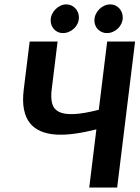

<svg xmlns="http://www.w3.org/2000/svg" viewBox="-20 -833 620 853"><path d="M500.5 0H376.5L408.2 -258.3Q358.4 -245.6 313.2 -239.3Q268.1 -232.9 230.2 -235.1Q192.4 -237.3 162.6 -249.5Q132.8 -261.7 113.5 -285.4Q94.2 -309.1 86.7 -345.9Q79.1 -382.8 85.4 -434.6L111.8 -648.4H235.8L209.5 -434.1Q205.1 -397.5 211.9 -372.6Q218.8 -347.7 242.4 -335.9Q266.1 -324.2 308.8 -326.2Q351.6 -328.1 418.9 -345.2L456.1 -648.4H580.1ZM525.4 -755.4Q525.4 -741.2 519.5 -728.5Q513.7 -715.8 503.9 -706.3Q494.1 -696.8 481.2 -691.4Q468.3 -686 454.6 -686Q442.9 -686 432.9 -690.4Q422.9 -694.8 415.3 -702.4Q407.7 -710 403.6 -720.2Q399.4 -730.5 399.4 -742.2Q399.4 -756.3 405.3 -769.3Q411.1 -782.2 420.9 -792Q430.7 -801.8 443.4 -807.6Q456.1 -813.5 470.2 -813.5Q481.9 -813.5 492.2 -808.8Q502.4 -804.2 509.8 -796.1Q517.1 -788.1 521.2 -777.6Q525.4 -767.1 525.4 -755.4ZM330.6 -755.4Q330.6 -740.7 324.7 -728.3Q318.8 -715.8 308.8 -706.3Q298.8 -696.8 285.9 -691.4Q272.9 -686 258.8 -686Q247.6 -686 237.8 -690.4Q228 -694.8 220.7 -702.4Q213.4 -710 209.2 -720.2Q205.1 -730.5 205.1 -742.2Q205.1 -756.3 210.9 -769.3Q216.8 -782.2 226.6 -792Q236.3 -801.8 248.8 -807.6Q261.2 -813.5 274.4 -813.5Q286.6 -813.5 296.9 -808.8Q307.1 -804.2 314.7 -796.1Q322.3 -788.1 326.4 -777.6Q330.6 -767.1 330.6 -755.4Z"/></svg>

Font: Carlito
Style: Bold Italic
Weight: 700
Italic angle: -7°
Designer: Lukasz Dziedzic
Foundry: tyPoland Lukasz Dziedzic
Version: Version 1.104